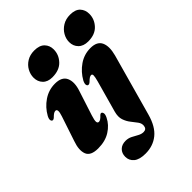

<svg xmlns="http://www.w3.org/2000/svg" viewBox="-261 -814 1175 1175"><g transform="rotate(-45 326.5 -227.0)"><path d="M218.5 -496Q178.5 -496 156.8 -518.8Q135 -541.5 135 -576Q135 -604.5 149.5 -631Q164 -657.5 191.2 -674.2Q218.5 -691 255.5 -691Q301 -691 323 -668.2Q345 -645.5 345 -611.5Q345 -565.5 312.2 -530.8Q279.5 -496 218.5 -496ZM224 -160.5Q213.5 -128 214.8 -115Q216 -102 227.5 -102Q241 -102 261 -124Q268 -131 273 -131Q281.5 -131 285 -119.5Q288.5 -108 278 -87Q257.5 -45 214.2 -17.5Q171 10 109 10Q44.5 10 30 -27.8Q15.5 -65.5 37 -126L90.5 -286.5Q108 -338.5 86.5 -338.5Q79 -338.5 70.8 -333.5Q62.5 -328.5 48 -314Q41 -308.5 36 -308.5Q27 -308.5 24 -319.2Q21 -330 31 -349Q57.5 -397 102.5 -427.5Q147.5 -458 202 -458Q261.5 -458 278.8 -419Q296 -380 275.5 -319.5ZM529 -496Q488 -496 465.5 -518.8Q443 -541.5 443 -576Q443 -604.5 458 -630.8Q473 -657 500.5 -674Q528 -691 566 -691Q610.5 -691 631.8 -668.2Q653 -645.5 653 -611Q653 -565.5 620.8 -530.8Q588.5 -496 529 -496ZM584 -320 472.5 81Q450 162.5 403.5 200Q357 237.5 291.5 237.5Q239.5 237.5 214.5 216.5Q189.5 195.5 189.5 163Q189.5 132.5 208.5 113.8Q227.5 95 260 95Q283 95 302.8 105.2Q322.5 115.5 340.5 125.5Q358.5 135.5 376.5 135.5Q401.5 135.5 404.5 110Q407 90.5 393.8 72.2Q380.5 54 364 33.5Q347.5 13 338.5 -13.8Q329.5 -40.5 339.5 -77.5L396.5 -282Q405 -313.5 405 -326Q405 -338.5 395 -338.5Q388.5 -338.5 380.2 -333.5Q372 -328.5 358 -314.5Q353.5 -311 350.2 -309.2Q347 -307.5 342.5 -307.5Q334 -307.5 331.2 -318Q328.5 -328.5 338 -348Q365 -396.5 409.8 -427.5Q454.5 -458.5 509.5 -458.5Q566.5 -458.5 583.8 -421Q601 -383.5 584 -320Z"/></g></svg>

Font: Fraunces 144pt Soft Black
Style: Italic
Weight: 900
Italic angle: -16°
Version: Version 1.000;[b76b70a41]